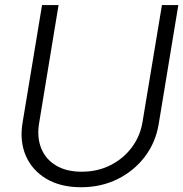

<svg xmlns="http://www.w3.org/2000/svg" viewBox="-20 -748 743 778"><path d="M308.6 10.7Q225.6 10.7 168 -23.4Q110.4 -57.6 84.7 -116.7Q59.1 -175.8 71.3 -250L150.4 -727.5H217.3L138.7 -250Q128.9 -191.9 147 -147.2Q165 -102.5 207 -77.4Q249 -52.2 311 -52.2Q375 -52.2 427.5 -78.6Q480 -105 514.2 -150.9Q548.3 -196.8 557.6 -254.4L636.2 -727.5H702.6L623 -245.1Q610.8 -170.9 566.9 -113Q522.9 -55.2 456.3 -22.2Q389.6 10.7 308.6 10.7Z"/></svg>

Font: Inter 28pt Light
Style: Italic
Weight: 300
Italic angle: -9.3988°
Designer: Rasmus Andersson
Foundry: rsms
Version: Version 4.001;git-66647c0bb